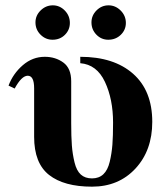

<svg xmlns="http://www.w3.org/2000/svg" viewBox="-20 -686 616 720"><path d="M452 -600Q452 -574 433 -555.5Q414 -537 386 -537Q360 -537 341.5 -556Q323 -575 323 -602Q323 -628 342 -647Q361 -666 387 -666Q413 -666 432.5 -646.5Q452 -627 452 -600ZM242 -600Q242 -574 223.5 -555.5Q205 -537 177 -537Q151 -537 132 -556Q113 -575 113 -602Q113 -628 132.5 -647Q152 -666 178 -666Q204 -666 223 -646.5Q242 -627 242 -600ZM281 -449V-473Q407 -473 479 -409.5Q551 -346 551 -229Q551 -122 488 -54Q425 14 325 14Q220 14 164 -30Q108 -74 108 -173V-355Q108 -402 84 -402Q61 -402 35 -354L12 -365Q29 -410 65.5 -441.5Q102 -473 148 -473Q188 -473 217.5 -451.5Q247 -430 247 -381V-225Q247 -173 249.5 -140.5Q252 -108 259.5 -77Q267 -46 283 -31.5Q299 -17 325 -17Q351 -17 367.5 -32.5Q384 -48 391.5 -79.5Q399 -111 401.5 -143.5Q404 -176 404 -226Q404 -314 373.5 -379Q343 -444 281 -449Z"/></svg>

Font: STIX
Style: Bold
Weight: 700
Designer: MicroPress Inc., with final additions and corrections provided by Coen Hoffman, Elsevier (retired)
Version: Version 1.1.1